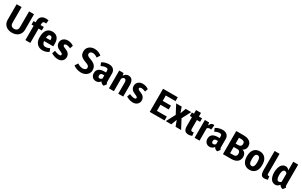

<svg xmlns="http://www.w3.org/2000/svg" viewBox="364 -2938 8035 5114"><g transform="rotate(30 4381.5 -380.5)"><path d="M598.1 -710.9V-235.8Q598.1 -174.8 577.1 -128.9Q556.2 -83 520 -52Q483.9 -21 435.3 -5.4Q386.7 10.3 331.5 10.3Q272.5 10.3 223.1 -6.1Q173.8 -22.5 138.4 -54Q103 -85.4 83.3 -131.3Q63.5 -177.2 63.5 -235.8V-710.9H215.8V-235.8Q215.8 -170.4 245.8 -139.4Q275.9 -108.4 331.5 -108.4Q387.7 -108.4 417 -138.7Q446.3 -168.9 446.3 -235.8V-710.9Z M742.7 0V-440.4H677.7V-547.9H742.7V-589.4Q742.7 -634.3 756.1 -668.5Q769.5 -702.6 794.7 -725.6Q819.8 -748.5 856 -760.3Q892.1 -772 938 -772Q955.6 -772 973.4 -769.3Q991.2 -766.6 1013.7 -761.7L1001.5 -658.2Q990.2 -660.6 980.5 -661.9Q970.7 -663.1 957 -663.1Q928.2 -663.1 911.4 -643.1Q894.5 -623 894.5 -590.8V-547.9H993.2V-440.4H894.5V0Z M1269.5 10.3Q1215.3 10.3 1171.6 -8.5Q1127.9 -27.3 1097.2 -60.8Q1066.4 -94.2 1049.8 -140.9Q1033.2 -187.5 1033.2 -243.2V-271Q1033.2 -335 1046.9 -387.7Q1060.5 -440.4 1088.4 -478.3Q1116.2 -516.1 1158.4 -536.9Q1200.7 -557.6 1257.8 -557.6Q1308.1 -557.6 1347.7 -541.7Q1387.2 -525.9 1414.3 -495.1Q1441.4 -464.4 1455.6 -419.7Q1469.7 -375 1469.7 -317.4V-227.1H1187Q1188 -203.1 1195.3 -181.6Q1202.6 -160.2 1215.3 -143.8Q1228 -127.4 1246.6 -117.9Q1265.1 -108.4 1289.1 -108.4Q1308.6 -108.4 1325 -110.1Q1341.3 -111.8 1356.9 -116Q1372.6 -120.1 1388.4 -127Q1404.3 -133.8 1422.9 -144L1459.5 -51.8Q1444.3 -39.1 1423.6 -27.6Q1402.8 -16.1 1378.4 -7.8Q1354 0.5 1326.4 5.4Q1298.8 10.3 1269.5 10.3ZM1257.8 -438.5Q1223.1 -438.5 1206.5 -410.2Q1189.9 -381.8 1187 -331.1Q1187.5 -330.6 1187.5 -329.6Q1187.5 -327.6 1188 -327.1L1321.3 -329.6V-345.7Q1321.3 -395.5 1304.9 -417Q1288.6 -438.5 1257.8 -438.5Z M1773.9 -145.5Q1773.9 -155.8 1767.8 -164.6Q1761.7 -173.3 1749.3 -182.1Q1736.8 -190.9 1717.5 -200Q1698.2 -209 1671.9 -219.7Q1642.6 -231.4 1618.9 -247.6Q1595.2 -263.7 1578.6 -284.7Q1562 -305.7 1553 -332Q1543.9 -358.4 1543.9 -391.1Q1543.9 -426.3 1557.4 -456.8Q1570.8 -487.3 1595.2 -509.8Q1619.6 -532.2 1654.1 -544.9Q1688.5 -557.6 1730.5 -557.6Q1761.2 -557.6 1788.8 -552.2Q1816.4 -546.9 1839.8 -538.3Q1863.3 -529.8 1881.8 -519.3Q1900.4 -508.8 1913.6 -498.5L1882.8 -405.8Q1868.2 -412.6 1851.8 -418.5Q1835.4 -424.3 1819.6 -428.7Q1803.7 -433.1 1788.8 -435.8Q1773.9 -438.5 1761.7 -438.5Q1733.9 -438.5 1715.6 -428.5Q1697.3 -418.5 1697.3 -397.9Q1697.3 -388.2 1701.7 -379.9Q1706.1 -371.6 1717 -363.5Q1728 -355.5 1746.6 -346.7Q1765.1 -337.9 1793.9 -327.1Q1822.3 -316.9 1846.4 -301.3Q1870.6 -285.6 1888.4 -264.4Q1906.2 -243.2 1916.5 -216.3Q1926.8 -189.5 1926.8 -156.7Q1926.8 -122.1 1914.6 -91.8Q1902.3 -61.5 1878.7 -38.8Q1855 -16.1 1819.8 -2.9Q1784.7 10.3 1739.3 10.3Q1704.6 10.3 1671.9 2.7Q1639.2 -4.9 1612.1 -15.6Q1585 -26.4 1564.9 -37.4Q1544.9 -48.3 1536.1 -55.2L1569.8 -147.9Q1584.5 -141.6 1602.5 -134.5Q1620.6 -127.4 1639.6 -121.6Q1658.7 -115.7 1677.7 -112.1Q1696.8 -108.4 1713.9 -108.4Q1744.6 -108.4 1759.3 -117.2Q1773.9 -126 1773.9 -145.5Z M2275.4 -166.5Q2288.6 -155.3 2307.6 -144.8Q2326.7 -134.3 2348.4 -126.2Q2370.1 -118.2 2393.1 -113.5Q2416 -108.9 2437.5 -108.9Q2461.4 -108.9 2481.2 -114.3Q2501 -119.6 2515.1 -129.6Q2529.3 -139.6 2537.1 -154.1Q2544.9 -168.5 2544.9 -187Q2544.9 -209 2536.6 -224.4Q2528.3 -239.7 2512.2 -252Q2496.1 -264.2 2472.7 -274.2Q2449.2 -284.2 2418.9 -294.9Q2358.4 -316.9 2321.3 -340.6Q2284.2 -364.3 2263.9 -391.4Q2243.7 -418.5 2236.8 -449.7Q2230 -481 2230 -517.6Q2230 -562 2247.6 -599.4Q2265.1 -636.7 2295.9 -663.8Q2326.7 -690.9 2368.4 -706.1Q2410.2 -721.2 2458.5 -721.2Q2503.4 -721.2 2539.3 -711.9Q2575.2 -702.6 2602.8 -689.5Q2630.4 -676.3 2649.2 -662.4Q2668 -648.4 2679.2 -639.2L2617.7 -544.9Q2582 -573.2 2544.7 -587.4Q2507.3 -601.6 2470.7 -601.6Q2449.7 -601.6 2433.1 -595.7Q2416.5 -589.8 2404.8 -579.8Q2393.1 -569.8 2387 -556.2Q2380.9 -542.5 2380.9 -526.9Q2380.9 -507.8 2386.7 -494.4Q2392.6 -481 2406.7 -469.7Q2420.9 -458.5 2445.1 -448Q2469.2 -437.5 2505.9 -424.3Q2560.5 -404.8 2596.9 -381.3Q2633.3 -357.9 2655.3 -329.3Q2677.2 -300.8 2686.5 -266.8Q2695.8 -232.9 2695.8 -192.9Q2695.8 -151.9 2678.5 -115Q2661.1 -78.1 2629.2 -50.3Q2597.2 -22.5 2552.2 -6.1Q2507.3 10.3 2452.1 10.3Q2412.6 10.3 2376.2 2.7Q2339.8 -4.9 2308.6 -16.8Q2277.3 -28.8 2252.9 -43.5Q2228.5 -58.1 2212.9 -71.8Z M3155.8 10.7Q3141.6 10.3 3125.2 4.6Q3108.9 -1 3094 -10.5Q3079.1 -20 3066.9 -33Q3054.7 -45.9 3048.3 -61.5Q3026.4 -29.3 2992.7 -9.5Q2959 10.3 2916.5 10.3Q2879.9 10.3 2850.8 -1.7Q2821.8 -13.7 2801.5 -35.4Q2781.2 -57.1 2770.5 -87.4Q2759.8 -117.7 2759.8 -153.8Q2759.8 -194.3 2773.4 -226.3Q2787.1 -258.3 2814.2 -280.8Q2841.3 -303.2 2882.3 -314.9Q2923.3 -326.7 2978 -326.7H3034.2V-381.3Q3034.2 -399.9 3029.8 -412.1Q3025.4 -424.3 3016.8 -431.6Q3008.3 -439 2995.8 -441.9Q2983.4 -444.8 2966.8 -444.8Q2926.3 -444.8 2889.9 -431.9Q2853.5 -418.9 2822.8 -401.9L2783.7 -495.1Q2824.2 -522 2880.4 -539.8Q2936.5 -557.6 3003.4 -557.6Q3041.5 -557.6 3075 -546.4Q3108.4 -535.2 3133.1 -513.2Q3157.7 -491.2 3172.1 -458.3Q3186.5 -425.3 3186.5 -381.3V-155.3Q3186.5 -134.8 3187.7 -121.3Q3189 -107.9 3191.9 -98.4Q3194.8 -88.9 3200.2 -81.8Q3205.6 -74.7 3213.9 -67.9ZM2961.4 -102.5Q2984.4 -102.5 3003.4 -113Q3022.5 -123.5 3034.2 -140.1V-237.3H2984.9Q2947.8 -237.3 2929.4 -217Q2911.1 -196.8 2911.1 -162.1Q2911.1 -135.3 2924.8 -118.9Q2938.5 -102.5 2961.4 -102.5Z M3445.3 -547.9 3461.4 -474.1Q3485.4 -513.7 3520.3 -535.6Q3555.2 -557.6 3598.1 -557.6Q3633.8 -557.6 3662.4 -545.2Q3690.9 -532.7 3710.7 -506.8Q3730.5 -481 3741 -441.4Q3751.5 -401.9 3751.5 -347.2V0H3599.1V-347.2Q3599.1 -372.1 3594 -389.6Q3588.9 -407.2 3580.1 -418Q3571.3 -428.7 3559.1 -433.6Q3546.9 -438.5 3532.7 -438.5Q3523.9 -438.5 3514.2 -433.8Q3504.4 -429.2 3495.1 -421.4Q3485.8 -413.6 3477.8 -403.3Q3469.7 -393.1 3464.8 -381.8V0H3313V-547.9Z M4079.6 -145.5Q4079.6 -155.8 4073.5 -164.6Q4067.4 -173.3 4054.9 -182.1Q4042.5 -190.9 4023.2 -200Q4003.9 -209 3977.5 -219.7Q3948.2 -231.4 3924.6 -247.6Q3900.9 -263.7 3884.3 -284.7Q3867.7 -305.7 3858.6 -332Q3849.6 -358.4 3849.6 -391.1Q3849.6 -426.3 3863 -456.8Q3876.5 -487.3 3900.9 -509.8Q3925.3 -532.2 3959.7 -544.9Q3994.1 -557.6 4036.1 -557.6Q4066.9 -557.6 4094.5 -552.2Q4122.1 -546.9 4145.5 -538.3Q4168.9 -529.8 4187.5 -519.3Q4206.1 -508.8 4219.2 -498.5L4188.5 -405.8Q4173.8 -412.6 4157.5 -418.5Q4141.1 -424.3 4125.2 -428.7Q4109.4 -433.1 4094.5 -435.8Q4079.6 -438.5 4067.4 -438.5Q4039.6 -438.5 4021.2 -428.5Q4002.9 -418.5 4002.9 -397.9Q4002.9 -388.2 4007.3 -379.9Q4011.7 -371.6 4022.7 -363.5Q4033.7 -355.5 4052.2 -346.7Q4070.8 -337.9 4099.6 -327.1Q4127.9 -316.9 4152.1 -301.3Q4176.3 -285.6 4194.1 -264.4Q4211.9 -243.2 4222.2 -216.3Q4232.4 -189.5 4232.4 -156.7Q4232.4 -122.1 4220.2 -91.8Q4208 -61.5 4184.3 -38.8Q4160.6 -16.1 4125.5 -2.9Q4090.3 10.3 4044.9 10.3Q4010.3 10.3 3977.5 2.7Q3944.8 -4.9 3917.7 -15.6Q3890.6 -26.4 3870.6 -37.4Q3850.6 -48.3 3841.8 -55.2L3875.5 -147.9Q3890.1 -141.6 3908.2 -134.5Q3926.3 -127.4 3945.3 -121.6Q3964.4 -115.7 3983.4 -112.1Q4002.4 -108.4 4019.5 -108.4Q4050.3 -108.4 4064.9 -117.2Q4079.6 -126 4079.6 -145.5Z M4973.6 -308.1H4719.7V-119.1H5024.4V0H4567.4V-710.9H5019.5V-591.8H4719.7V-426.8H4973.6Z M5294.4 -377 5357.4 -547.9H5527.8L5385.7 -276.9L5532.7 0H5362.3L5296.4 -175.8L5231 0H5060.1L5206.5 -276.9L5064.5 -547.9H5234.4Z M5763.2 -659.7V-547.9H5861.3V-440.4H5763.2V-164.6Q5763.2 -149.4 5767.3 -138.4Q5771.5 -127.4 5778.3 -120.4Q5785.2 -113.3 5793.9 -109.9Q5802.7 -106.4 5811.5 -106.4Q5825.7 -106.4 5838.1 -109.9Q5850.6 -113.3 5856 -115.7L5867.2 -14.2Q5858.9 -9.8 5846.2 -5.4Q5833.5 -1 5819.1 2.4Q5804.7 5.9 5790 8.1Q5775.4 10.3 5763.2 10.3Q5726.1 10.3 5697.8 1.2Q5669.4 -7.8 5650.1 -28.6Q5630.9 -49.3 5621.1 -83Q5611.3 -116.7 5611.3 -166.5V-440.4H5547.9V-547.9H5611.3V-659.7Z M6221.2 -411.6Q6213.9 -411.6 6209 -412.1Q6204.1 -412.6 6199.7 -412.8Q6195.3 -413.1 6190.4 -413.3Q6185.5 -413.6 6178.7 -413.6Q6146 -413.6 6126.7 -403.1Q6107.4 -392.6 6099.1 -374V0H5947.3V-547.9H6076.7L6092.3 -463.9Q6099.6 -482.9 6110.1 -500Q6120.6 -517.1 6133.8 -529.8Q6147 -542.5 6162.1 -550Q6177.2 -557.6 6194.3 -557.6Q6205.1 -557.6 6216.6 -555.9Q6228 -554.2 6236.3 -551.8Z M6650.9 10.7Q6636.7 10.3 6620.4 4.6Q6604 -1 6589.1 -10.5Q6574.2 -20 6562 -33Q6549.8 -45.9 6543.5 -61.5Q6521.5 -29.3 6487.8 -9.5Q6454.1 10.3 6411.6 10.3Q6375 10.3 6345.9 -1.7Q6316.9 -13.7 6296.6 -35.4Q6276.4 -57.1 6265.6 -87.4Q6254.9 -117.7 6254.9 -153.8Q6254.9 -194.3 6268.6 -226.3Q6282.2 -258.3 6309.3 -280.8Q6336.4 -303.2 6377.4 -314.9Q6418.5 -326.7 6473.1 -326.7H6529.3V-381.3Q6529.3 -399.9 6524.9 -412.1Q6520.5 -424.3 6512 -431.6Q6503.4 -439 6491 -441.9Q6478.5 -444.8 6461.9 -444.8Q6421.4 -444.8 6385 -431.9Q6348.6 -418.9 6317.9 -401.9L6278.8 -495.1Q6319.3 -522 6375.5 -539.8Q6431.6 -557.6 6498.5 -557.6Q6536.6 -557.6 6570.1 -546.4Q6603.5 -535.2 6628.2 -513.2Q6652.8 -491.2 6667.2 -458.3Q6681.6 -425.3 6681.6 -381.3V-155.3Q6681.6 -134.8 6682.9 -121.3Q6684.1 -107.9 6687 -98.4Q6689.9 -88.9 6695.3 -81.8Q6700.7 -74.7 6709 -67.9ZM6456.5 -102.5Q6479.5 -102.5 6498.5 -113Q6517.6 -123.5 6529.3 -140.1V-237.3H6480Q6442.9 -237.3 6424.6 -217Q6406.2 -196.8 6406.2 -162.1Q6406.2 -135.3 6419.9 -118.9Q6433.6 -102.5 6456.5 -102.5Z M6818.8 0V-710.9H7044.9Q7094.7 -710.9 7141.1 -700.7Q7187.5 -690.4 7223.4 -667.5Q7259.3 -644.5 7280.8 -607.4Q7302.2 -570.3 7302.2 -516.1Q7302.2 -464.8 7279.1 -425.8Q7255.9 -386.7 7208.5 -366.7Q7238.3 -358.4 7260 -342.5Q7281.7 -326.7 7296.1 -305.7Q7310.5 -284.7 7317.4 -259.8Q7324.2 -234.9 7324.2 -209Q7324.2 -159.2 7307.9 -120.4Q7291.5 -81.5 7260 -54.7Q7228.5 -27.8 7182.4 -13.9Q7136.2 0 7076.7 0ZM6970.7 -309.1V-118.7H7076.7Q7125.5 -118.7 7149.2 -143.1Q7172.9 -167.5 7172.9 -209.5Q7172.9 -231.9 7168 -250.2Q7163.1 -268.6 7152.3 -281.7Q7141.6 -294.9 7125.2 -302Q7108.9 -309.1 7085.9 -309.1ZM6970.7 -412.6H7049.8Q7149.9 -415 7149.9 -500Q7149.9 -547.9 7124 -569.8Q7098.1 -591.8 7044.9 -591.8H6970.7Z M7399.9 -287.6Q7400.9 -349.1 7416.7 -398.9Q7432.6 -448.7 7462.4 -483.9Q7492.2 -519 7535.4 -538.3Q7578.6 -557.6 7634.8 -557.6Q7692.4 -557.6 7736.3 -537.1Q7780.3 -516.6 7810.1 -480.2Q7839.8 -443.8 7855 -394.5Q7870.1 -345.2 7870.1 -287.6V-259.3Q7870.1 -197.8 7854.2 -147.9Q7838.4 -98.1 7808.3 -63Q7778.3 -27.8 7734.6 -8.8Q7690.9 10.3 7635.7 10.3Q7577.6 10.3 7533.7 -10Q7489.7 -30.3 7460 -66.2Q7430.2 -102.1 7415 -151.6Q7399.9 -201.2 7399.9 -259.3ZM7551.8 -259.3Q7551.8 -223.6 7556.2 -195.6Q7560.5 -167.5 7570.6 -148.2Q7580.6 -128.9 7596.7 -118.7Q7612.8 -108.4 7635.7 -108.4Q7658.2 -108.4 7673.8 -118.9Q7689.5 -129.4 7699.5 -148.7Q7709.5 -168 7714.1 -196Q7718.8 -224.1 7718.8 -259.3V-287.6Q7718.8 -313.5 7715.6 -340.3Q7712.4 -367.2 7703.4 -388.9Q7694.3 -410.6 7677.7 -424.6Q7661.1 -438.5 7634.8 -438.5Q7607.4 -438.5 7591.1 -423.8Q7574.7 -409.2 7565.9 -387Q7557.1 -364.7 7554.4 -338.1Q7551.8 -311.5 7551.8 -287.6Z M8120.6 -179.2Q8120.6 -161.6 8121.6 -147.7Q8122.6 -133.8 8125.5 -124.5Q8128.4 -115.2 8134 -110.4Q8139.6 -105.5 8149.4 -105.5Q8158.7 -105.5 8166 -107.7Q8173.3 -109.9 8180.2 -112.3L8197.8 -11.2Q8190.9 -7.3 8179 -3.4Q8167 0.5 8152.8 3.4Q8138.7 6.3 8124 8.3Q8109.4 10.3 8097.2 10.3Q8065.9 10.3 8042 2.7Q8018.1 -4.9 8001.7 -26.4Q7985.4 -47.9 7977.1 -85.9Q7968.8 -124 7968.8 -185.1V-761.7H8120.6Z M8241.7 -272Q8242.2 -303.2 8246.3 -336.7Q8250.5 -370.1 8259.8 -401.9Q8269 -433.6 8283.4 -461.9Q8297.9 -490.2 8319.1 -511.5Q8340.3 -532.7 8368.4 -545.2Q8396.5 -557.6 8432.6 -557.6Q8466.3 -557.6 8493.4 -541.7Q8520.5 -525.9 8542 -496.6V-761.7H8693.8V-143.6Q8693.8 -126.5 8695.3 -115Q8696.8 -103.5 8700 -95.2Q8703.1 -86.9 8708.3 -80.6Q8713.4 -74.2 8721.2 -67.9L8663.1 10.7Q8648.9 10.3 8632.6 4.6Q8616.2 -1 8601.3 -10.5Q8586.4 -20 8574.2 -33Q8562 -45.9 8555.7 -61.5Q8529.3 -26.4 8499.5 -8.1Q8469.7 10.3 8431.6 10.3Q8395.5 10.3 8367.4 -1.2Q8339.4 -12.7 8318.1 -32.5Q8296.9 -52.2 8282.5 -78.6Q8268.1 -105 8259 -135.3Q8250 -165.5 8245.8 -198Q8241.7 -230.5 8241.7 -261.7ZM8393.6 -261.7Q8393.6 -186 8413.1 -147.5Q8432.6 -108.9 8470.7 -108.9Q8491.2 -108.9 8510.5 -118.7Q8529.8 -128.4 8542 -147V-393.6Q8529.8 -415 8510.3 -426.8Q8490.7 -438.5 8471.7 -438.5Q8453.6 -438.5 8440.9 -429.4Q8428.2 -420.4 8419.4 -405.5Q8410.6 -390.6 8405.5 -372.3Q8400.4 -354 8397.7 -335.4Q8395 -316.9 8394.3 -300Q8393.6 -283.2 8393.6 -272Z"/></g></svg>

Font: Ufes Sans ExtraBold
Style: Regular
Weight: 800
Designer: Ricardo Esteves & Filipe Motta
Foundry: ProDesignUfes - Ricardo Esteves, Filipe Motta (This is a derivative work, based on Roboto family, by Christian Robertson
Version: Version 2.0